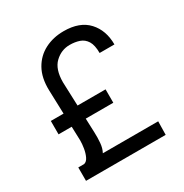

<svg xmlns="http://www.w3.org/2000/svg" viewBox="-170 -871 964 1005"><g transform="rotate(-30 312.5 -368.5)"><path d="M390.6 -282.7H224.1L227.3 -198.9Q228.7 -165.8 226 -134.8Q223.4 -103.7 210.9 -81H545.5L544 0H62.5V-81H98Q114.3 -85.2 123.9 -105.5Q133.5 -125.7 137.8 -151.6Q142 -177.6 142 -198.9L139.2 -282.7H59.7V-363.6H136.7L132.1 -507.1Q130 -583.1 158.9 -634.2Q187.9 -685.4 238.5 -711.3Q289.1 -737.2 352.3 -737.2Q449.2 -737.2 498.8 -683.2Q548.3 -629.3 548.3 -544H458.8Q458.8 -591.6 443.4 -616.5Q427.9 -641.3 401.8 -650.2Q375.7 -659.1 343.8 -659.1Q292.6 -659.1 254.3 -622.5Q215.9 -585.9 215.9 -507.1L221.2 -363.6H390.6Z"/></g></svg>

Font: Interface
Style: Regular
Weight: 400
Designer: Rasmus Andersson
Foundry: rsms
Version: Version 1.8